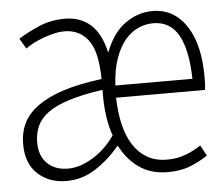

<svg xmlns="http://www.w3.org/2000/svg" viewBox="-42 -539 685 598"><g transform="rotate(-5 300.0 -240.0)"><path d="M143 12Q89 12 53.5 -20.5Q18 -53 18 -114Q18 -150 32 -179Q46 -208 77.5 -231Q109 -254 158.5 -270Q208 -286 279 -295Q278 -382 250.5 -417.5Q223 -453 177 -453Q161 -453 144 -449Q127 -445 110.5 -439Q94 -433 79.5 -425.5Q65 -418 54 -410L35 -442Q59 -458 97.5 -475Q136 -492 181 -492Q229 -492 261 -464Q293 -436 307 -375Q330 -436 370 -464Q410 -492 455 -492Q492 -492 519 -475Q546 -458 564 -428.5Q582 -399 590.5 -360.5Q599 -322 599 -280Q599 -269 599 -258Q599 -247 597 -233H319Q320 -187 329 -149Q338 -111 355.5 -84Q373 -57 399 -42Q425 -27 461 -27Q493 -27 520 -37.5Q547 -48 567 -62L585 -29Q562 -13 531.5 -0.5Q501 12 459 12Q408 12 371 -13.5Q334 -39 311 -84Q276 -42 234 -15Q192 12 143 12ZM151 -26Q188 -26 228.5 -50.5Q269 -75 298 -117Q279 -171 279 -243V-261Q215 -252 173 -238.5Q131 -225 106.5 -207Q82 -189 72 -166Q62 -143 62 -116Q62 -73 86.5 -49.5Q111 -26 151 -26ZM454 -454Q430 -454 407.5 -444Q385 -434 366.5 -412.5Q348 -391 335.5 -356Q323 -321 320 -271H561Q559 -362 533 -408Q507 -454 454 -454Z"/></g></svg>

Font: Source Code Pro Light
Style: Regular
Weight: 300
Monospace: yes
Designer: Paul D. Hunt, Teo Tuominen
Foundry: Adobe Systems Incorporated
Version: Version 2.030;PS 1.000;hotconv 16.6.51;makeotf.lib2.5.65220